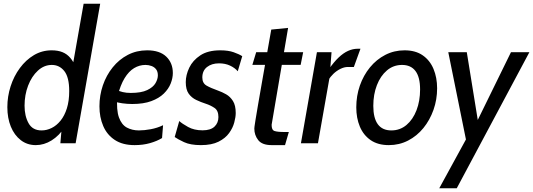

<svg xmlns="http://www.w3.org/2000/svg" viewBox="-20 -770 2866 1032"><path d="M172.5 10Q126 10 91.5 -16.8Q57 -43.5 38.2 -89.5Q19.5 -135.5 19.5 -194Q19.5 -251.5 37 -306Q54.5 -360.5 86.8 -404.2Q119 -448 162.5 -473.8Q206 -499.5 257.5 -499.5Q291.5 -499.5 316 -489.5Q340.5 -479.5 358.2 -458.5Q376 -437.5 389 -404.5L367 -396L429.5 -750H518.5L386.5 0H304.5L313.5 -104.5L329.5 -88.5Q298 -40.5 257.2 -15.2Q216.5 10 172.5 10ZM203.5 -69Q231 -69 257.5 -82Q284 -95 305.5 -121.5Q327 -148 339.5 -187.8Q352 -227.5 352 -280.5Q352 -354.5 325.8 -387.8Q299.5 -421 258.5 -421Q217 -421 183.8 -390.5Q150.5 -360 131.2 -310Q112 -260 112 -202Q112 -146.5 133.5 -107.8Q155 -69 203.5 -69Z M602.5 -287.5Q622 -279.5 640.2 -275Q658.5 -270.5 683 -270.5Q739.5 -270.5 771.2 -285.8Q803 -301 815.8 -323Q828.5 -345 828.5 -365Q828.5 -385 819.2 -397.2Q810 -409.5 794.5 -415.2Q779 -421 762 -421Q729.5 -421 701 -404Q672.5 -387 649.8 -350Q627 -313 612 -253L610.5 -251.5Q605 -179 619.2 -139.2Q633.5 -99.5 662 -84.2Q690.5 -69 726.5 -69Q755.5 -69 790.5 -75.5Q825.5 -82 856.5 -97L851 -28Q824 -11.5 786.5 -0.8Q749 10 703.5 10Q639 10 597 -17.8Q555 -45.5 534.8 -92.8Q514.5 -140 514.5 -198.5Q514.5 -257.5 533 -311.5Q551.5 -365.5 585.8 -408Q620 -450.5 667 -475Q714 -499.5 771 -499.5Q838.5 -499.5 873.8 -465.5Q909 -431.5 909 -377.5Q909 -350.5 897.5 -321.2Q886 -292 860.5 -267Q835 -242 793.2 -226.5Q751.5 -211 691 -211Q663.5 -211 637 -214.8Q610.5 -218.5 594.5 -225Z M1060 10Q1003.5 10 969.2 -6Q935 -22 919 -33.5L943.5 -119.5Q958.5 -105.5 991 -87.5Q1023.5 -69.5 1068.5 -69.5Q1112 -69.5 1133 -89.5Q1154 -109.5 1154 -141Q1154 -176 1132.5 -190.2Q1111 -204.5 1086 -212.5Q1059.5 -221 1034.8 -232.8Q1010 -244.5 994.2 -266.5Q978.5 -288.5 978.5 -328.5Q978.5 -366.5 997.2 -406Q1016 -445.5 1056.8 -472.5Q1097.5 -499.5 1164 -499.5Q1207 -499.5 1236 -489.2Q1265 -479 1282 -468L1258 -387Q1242 -405.5 1216.2 -417.5Q1190.5 -429.5 1157 -429.5Q1118 -429.5 1092.8 -409.8Q1067.5 -390 1067.5 -353.5Q1067.5 -323 1090 -310Q1112.5 -297 1152 -283Q1173.5 -275.5 1195.5 -263Q1217.5 -250.5 1232.2 -227Q1247 -203.5 1247 -162.5Q1247 -141 1239.2 -111.8Q1231.5 -82.5 1211.5 -54.8Q1191.5 -27 1154.8 -8.5Q1118 10 1060 10Z M1440 10Q1389 10 1368 -16.8Q1347 -43.5 1347 -79Q1347 -82 1348 -90.2Q1349 -98.5 1353.2 -124.8Q1357.5 -151 1367 -207Q1376.5 -263 1393.8 -360.8Q1411 -458.5 1438 -611L1528.5 -620L1440 -99.5Q1439.5 -71.5 1455.2 -66Q1471 -60.5 1508.5 -60.5H1532.5L1512 10ZM1336.5 -421.5 1357 -489.5H1609.5L1596 -421.5Z M1597.5 0 1683.5 -489.5H1762L1751.5 -354.5L1689 0ZM1746.5 -340.5 1748 -398.5Q1774.5 -436.5 1800 -460.8Q1825.5 -485 1851 -496.5Q1876.5 -508 1902.5 -508H1917.5L1882 -410H1849.5Q1830.5 -410 1809.8 -399.8Q1789 -389.5 1772 -373.2Q1755 -357 1746.5 -340.5Z M2070 10Q2011 10 1972.2 -16.8Q1933.5 -43.5 1914.2 -89.5Q1895 -135.5 1895 -193Q1895 -254.5 1914.2 -309.8Q1933.5 -365 1968.5 -407.8Q2003.5 -450.5 2051 -475Q2098.5 -499.5 2154.5 -499.5Q2213.5 -499.5 2252.2 -472.5Q2291 -445.5 2310.2 -399.2Q2329.5 -353 2329.5 -295.5Q2329.5 -234.5 2310 -179.5Q2290.5 -124.5 2255.8 -81.8Q2221 -39 2173.5 -14.5Q2126 10 2070 10ZM2083.5 -69Q2130 -69 2164.8 -98.2Q2199.5 -127.5 2218.8 -177.5Q2238 -227.5 2238 -289Q2238 -355.5 2213.2 -388.2Q2188.5 -421 2141 -421Q2094.5 -421 2059.8 -391.5Q2025 -362 2005.8 -312.2Q1986.5 -262.5 1986.5 -201Q1986.5 -135.5 2010.8 -102.2Q2035 -69 2083.5 -69Z M2341 242 2505 -58 2492.5 19.5 2389.5 -489.5H2489L2555 -82L2528.5 -85.5L2726.5 -489.5H2825.5L2435 242Z"/></svg>

Font: Cabin
Style: Italic
Weight: 400
Width: 4
Italic angle: -10°
Designer: Pablo Impallari
Foundry: Pablo Impallari. http://www.impallari.com Igino Marini. http://www.ikern.com
Version: Version 3.001